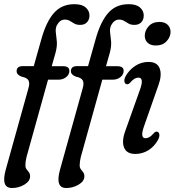

<svg xmlns="http://www.w3.org/2000/svg" viewBox="-36 -746 856 941"><path d="M45.5 -397.5Q45.5 -422 76.5 -422H129.5L166 -551.5Q189.5 -637.5 227.5 -681.5Q265.5 -725.5 329 -725.5Q366 -725.5 384.2 -709.2Q402.5 -693 402.5 -670Q402.5 -650 390.5 -637Q378.5 -624 357 -624Q339.5 -624 328.2 -630.5Q317 -637 306.5 -643.5Q296 -650 281.5 -650Q257.5 -650 242 -621Q235 -604 237.8 -585.2Q240.5 -566.5 242.5 -543Q244.5 -519.5 236.5 -488.5L217.5 -421.5H273Q304 -421.5 304 -399Q304 -380.5 288.2 -368Q272.5 -355.5 251 -355.5H199.5L94 23.5Q88.5 45.5 88.5 64.5Q88.5 76 94.2 83.5Q100 91 105.8 98.5Q111.5 106 111.5 118Q111.5 142 83.5 158.8Q55.5 175.5 22.5 175.5Q-32.5 175.5 -8 86L103.5 -314Q110.5 -338 103.8 -351.5Q97 -365 69.5 -370.5Q45.5 -379.5 45.5 -397.5ZM311.5 -397.5Q311.5 -422 342.5 -422H395.5L432 -551.5Q455.5 -637.5 493.5 -681.5Q531.5 -725.5 595 -725.5Q632 -725.5 650.2 -709.2Q668.5 -693 668.5 -670Q668.5 -650 656.5 -637Q644.5 -624 623 -624Q605.5 -624 594.2 -630.5Q583 -637 572.5 -643.5Q562 -650 547.5 -650Q523.5 -650 508 -621Q501 -604 503.8 -585.2Q506.5 -566.5 508.5 -543Q510.5 -519.5 502.5 -488.5L483.5 -421.5H539Q570 -421.5 570 -399Q570 -380.5 554.2 -368Q538.5 -355.5 517 -355.5H465.5L360 23.5Q354.5 45.5 354.5 64.5Q354.5 76 360.2 83.5Q366 91 371.8 98.5Q377.5 106 377.5 118Q377.5 142 349.5 158.8Q321.5 175.5 288.5 175.5Q233.5 175.5 258 86L369.5 -314Q376.5 -338 369.8 -351.5Q363 -365 335.5 -370.5Q311.5 -379.5 311.5 -397.5ZM727.5 -523Q702 -523 687.8 -536.2Q673.5 -549.5 673.5 -571Q673.5 -596 692.5 -617.2Q711.5 -638.5 745.5 -638.5Q771 -638.5 785.2 -625Q799.5 -611.5 800 -590Q800 -565.5 780.8 -544.2Q761.5 -523 727.5 -523ZM670 -127.5Q649 -68.5 677 -68.5Q685.5 -68.5 695.5 -73.8Q705.5 -79 718 -93.5Q726.5 -103 734.5 -100.5Q742.5 -99 744.8 -88Q747 -77 738 -59.5Q719.5 -27 690.5 -9.2Q661.5 8.5 627.5 8.5Q584 8.5 571.8 -23.5Q559.5 -55.5 579 -107L650 -306.5Q671.5 -365.5 642.5 -365.5Q632.5 -365.5 623 -360Q613.5 -354.5 600.5 -339.5Q592 -331 584 -333.5Q576 -335.5 573.8 -346.2Q571.5 -357 580.5 -374Q598.5 -405 627.8 -423.8Q657 -442.5 691.5 -442.5Q735 -442.5 746.8 -410.2Q758.5 -378 740.5 -328.5Z"/></svg>

Font: Fraunces 144pt S100
Style: Italic
Weight: 400
Italic angle: -16°
Version: Version 1.000; ttfautohint (v1.8.3)